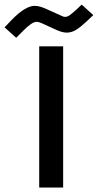

<svg xmlns="http://www.w3.org/2000/svg" viewBox="-99 -815 425 834"><path d="M170.9 -745.1Q177.2 -741.7 183.6 -741.7Q193.8 -741.7 203.9 -749Q213.9 -756.3 229.5 -770.5L255.9 -794.9L306.2 -749.5L276.9 -721.7Q251.5 -697.8 231.7 -685.5Q211.9 -673.3 190.9 -673.3Q171.9 -673.3 146 -685.1L83 -713.9Q68.8 -720.2 59.6 -720.2Q40 -720.2 1 -680.7L-28.8 -650.9L-79.1 -696.3L-48.8 -728Q11.2 -789.6 51.3 -789.6Q64 -789.6 77.9 -785.4Q91.8 -781.2 107.9 -773.4ZM175.3 -613.8V-0.5H71.3V-613.8Z"/></svg>

Font: Vazirmatn RD Medium
Style: Regular
Weight: 500
Designer: Saber Rastikerdar
Foundry: Saber Rastikerdar
Version: Version 33.003